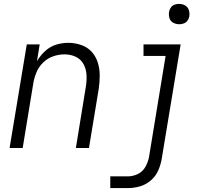

<svg xmlns="http://www.w3.org/2000/svg" viewBox="-20 -757 1048 982"><path d="M897 -633Q908 -633 919.5 -637Q931 -641 938.5 -651Q946 -661 948 -672Q951 -689 946 -705Q941 -721 927 -729Q913 -737 896 -737Q885 -737 873.5 -733.5Q862 -730 854.5 -719.5Q847 -709 845 -698Q842 -681 846.5 -665Q851 -649 865.5 -641Q880 -633 897 -633ZM29 0H96L151 -335Q156 -363 168 -390.5Q180 -418 202.5 -439Q225 -460 253.5 -469.5Q282 -479 310 -479Q341 -479 367.5 -466.5Q394 -454 407.5 -428.5Q421 -403 422.5 -373Q424 -343 419 -313L368 0H435L485 -303Q490 -337 490 -371.5Q490 -406 480 -437.5Q470 -469 448.5 -492.5Q427 -516 395 -527Q363 -538 329 -538Q298 -538 267 -528.5Q236 -519 211 -496Q186 -473 169 -444L183 -530H117ZM544 205H634Q664 205 694.5 196.5Q725 188 750.5 166.5Q776 145 789 115.5Q802 86 807 56L904 -530H714V-471H827L742 47Q737 72 723.5 96.5Q710 121 685 133Q660 145 634 145H544Z"/></svg>

Font: Iosevka Sparkle Light
Style: Italic
Weight: 300
Italic angle: -9°
Designer: Belleve Invis
Foundry: Belleve Invis
Version: Version 4.5.0; ttfautohint (v1.8.3)